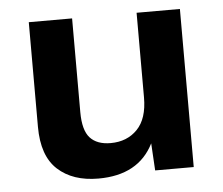

<svg xmlns="http://www.w3.org/2000/svg" viewBox="-43 -548 704 605"><g transform="rotate(-5 309.5 -245.0)"><path d="M425 0 420 -86Q372 10 245 10Q164 10 116.5 -33.5Q69 -77 69 -169V-500H206V-204Q206 -146 228 -122Q250 -98 293 -98Q345 -98 377.5 -131.5Q410 -165 410 -232V-500H547V0Z"/></g></svg>

Font: Work Sans SemiBold
Style: Regular
Weight: 600
Designer: Wei Huang
Foundry: Wei Huang
Version: Version 1.500